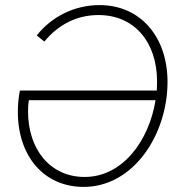

<svg xmlns="http://www.w3.org/2000/svg" viewBox="-20 -727 707 753"><path d="M595 -372H58C53 -346 50 -318 50 -288C50 -116 151 6 308 6C505 6 637 -201 637 -406C637 -579 534 -707 370 -707C271 -707 182 -661 124 -588L154 -564C209 -631 282 -668 366 -668C508 -668 596 -561 596 -407ZM90 -290C90 -307 91 -321 93 -334H590C565 -177 462 -33 312 -33C176 -33 90 -142 90 -290Z"/></svg>

Font: Fixel Text 20240404 ExtraLight
Style: Italic
Weight: 200
Width: 4
Italic angle: -10°
Designer: AlfaBravo + MacPaw
Foundry: Kyrylo Tkachov, Marchela Mozhyna, Serhii Makarenko, Maria Weinstein, Zakhar Kryvoshyya
Version: Version 1.211;Glyphs 3.2 (3225)